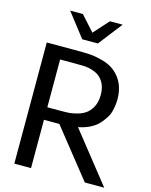

<svg xmlns="http://www.w3.org/2000/svg" viewBox="-136 -1024 871 1110"><g transform="rotate(15 300.0 -469.0)"><path d="M540 -513Q540 -499 538.5 -485Q537 -471 532 -447.5Q527 -424 514.5 -403.5Q502 -383 483.5 -361.5Q465 -340 433.5 -323.5Q402 -307 361 -299L598 0H482L252 -289Q236 -289 203 -289H160V0H60V-725H227Q287 -725 319.5 -723Q352 -721 397.5 -708.5Q443 -696 473 -670Q540 -613 540 -513ZM300 -848 381 -938H457L347 -796H253L143 -938H219ZM160 -364H229Q270 -364 291.5 -365.5Q313 -367 343.5 -376Q374 -385 395 -403Q440 -443 440 -513Q440 -578 400 -615Q382 -631 355 -639.5Q328 -648 308.5 -649Q289 -650 252 -650H160Z"/></g></svg>

Font: Edlo
Style: Regular
Weight: 400
Monospace: yes
Version: Version 0.01